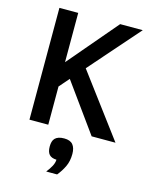

<svg xmlns="http://www.w3.org/2000/svg" viewBox="-136 -765 893 1121"><g transform="rotate(15 310.5 -204.5)"><path d="M457 0 247.1 -291 194.8 -231V0H81.1V-675.8H194.8V-377.9L448.2 -675.8H585L320.8 -375L601.1 0ZM253.9 267.1Q272 244.1 282.5 224.4Q293 204.6 293.9 185.1Q263.7 184.1 249.8 168.7Q235.8 153.3 235.8 120.1Q235.8 104.5 239.3 92Q242.7 79.6 251 71Q259.3 62.5 272.7 57.9Q286.1 53.2 306.2 53.2Q342.8 53.2 358.9 73Q375 92.8 375 128.9Q375 172.4 359.1 205.6Q343.3 238.8 319.8 267.1Z"/></g></svg>

Font: Clear Sans Medium
Style: Regular
Weight: 500
Foundry: Intel Corporation
Version: Version 1.00